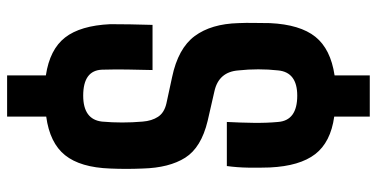

<svg xmlns="http://www.w3.org/2000/svg" viewBox="-280 -675 1060 540"><g transform="rotate(-90 250.0 -405.0)"><path d="M192 -915H308V-806Q381 -795 414.5 -752Q448 -709 452 -625Q452 -601 451.5 -568.5Q451 -536 450 -506H323Q324 -543 324.5 -578Q325 -613 324 -648Q322 -701 251 -701Q184 -701 178 -648Q173 -592 178 -534Q180 -508 191.5 -490.5Q203 -473 229 -467L303 -451Q384 -434 418.5 -387.5Q453 -341 455 -264Q456 -243 455.5 -220Q455 -197 455 -176Q451 -91 416.5 -48Q382 -5 308 6V105H192V5Q120 -5 86.5 -48.5Q53 -92 49 -176Q48 -205 48.5 -236.5Q49 -268 53 -297H177Q175 -259 174.5 -222Q174 -185 177 -153Q181 -99 251 -99Q317 -99 322 -153Q325 -180 325 -208.5Q325 -237 322 -264Q318 -320 263 -332L180 -351Q105 -369 76.5 -414Q48 -459 46 -534Q45 -558 45 -580Q45 -602 46 -625Q49 -709 83.5 -752Q118 -795 192 -805Z"/></g></svg>

Font: Big Shoulders Text ExtraBold
Style: Regular
Weight: 800
Designer: Patric King
Foundry: XO Type Co
Version: Version 1.000; ttfautohint (v1.8.2)